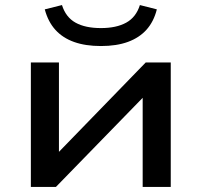

<svg xmlns="http://www.w3.org/2000/svg" viewBox="-20 -739 796 759"><path d="M102 0V-492H213V-113H188L556 -492H655V0H544V-379H570L201 0ZM379 -557Q318 -557 273 -573Q228 -589 199 -621Q170 -653 157 -702L225 -719Q240 -671 278.5 -649.5Q317 -628 379 -628Q440 -628 479 -649.5Q518 -671 533 -719L600 -702Q588 -654 559.5 -622Q531 -590 486 -573.5Q441 -557 379 -557Z"/></svg>

Font: Nunito Sans 10pt Expanded SemiBold
Style: Regular
Weight: 600
Width: 7
Designer: Vernon Adams
Foundry: Vernon Adams
Version: Version 3.101;gftools[0.9.27]